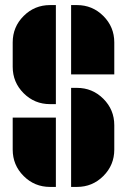

<svg xmlns="http://www.w3.org/2000/svg" viewBox="-20 -728 500 756"><path d="M283 -382Q344 -382 387 -339Q430 -296 430 -235V-139Q430 -78 387 -35Q344 8 283 8H260V-382ZM30 -139V-265H200V8H177Q116 8 73 -35Q30 -78 30 -139ZM30 -561Q30 -622 73 -665Q116 -708 177 -708H200V-318H177Q116 -318 73 -361Q30 -404 30 -465ZM283 -708Q344 -708 387 -665Q430 -622 430 -561V-435H260V-708Z"/></svg>

Font: Promplate
Style: Bold
Weight: 400
Designer: Evgeny Tarasenko
Foundry: Evgeny Tarasenko
Version: Version 1.000